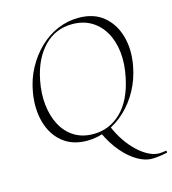

<svg xmlns="http://www.w3.org/2000/svg" viewBox="-120 -735 923 1028"><g transform="rotate(-15 341.0 -220.5)"><path d="M595 195Q559 195 517.5 171.5Q476 148 436.5 102.5Q397 57 366 -9L423 -29Q442 16 467.5 53.5Q493 91 523 119Q553 147 583 162Q613 177 641 177Q650 177 660 175.5Q670 174 677 173Q680 172 681.5 177Q683 182 681 184Q658 189 636 192Q614 195 595 195ZM285 12Q204 12 150.5 -32Q97 -76 76.5 -150Q56 -224 71 -313Q83 -384 115 -443Q147 -502 192.5 -545.5Q238 -589 293.5 -612.5Q349 -636 409 -636Q494 -636 547.5 -591.5Q601 -547 621.5 -473.5Q642 -400 626 -313Q613 -241 580.5 -181.5Q548 -122 501.5 -78.5Q455 -35 399.5 -11.5Q344 12 285 12ZM327 -14Q416 -14 481 -76.5Q546 -139 571 -260Q587 -335 580 -399Q573 -463 545.5 -511Q518 -559 473 -585.5Q428 -612 368 -612Q274 -612 210.5 -545.5Q147 -479 125 -366Q111 -295 118 -231.5Q125 -168 151 -119Q177 -70 221.5 -42Q266 -14 327 -14Z"/></g></svg>

Font: Cormorant Garamond Light
Style: Italic
Weight: 300
Italic angle: -10°
Designer: Christian Thalmann (Catharsis Fonts)
Foundry: Catharsis Fonts
Version: Version 4.001